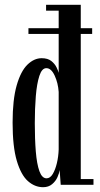

<svg xmlns="http://www.w3.org/2000/svg" viewBox="-20 -770 416 800"><path d="M159.5 10Q125 10 96.2 -15.5Q67.5 -41 50 -100Q32.5 -159 32.5 -259Q32.5 -355 49.5 -414.2Q66.5 -473.5 94.2 -500.5Q122 -527.5 153.5 -527.5Q179 -527.5 193.8 -515.8Q208.5 -504 215.5 -489.5Q222.5 -475 224.5 -466.5V-628.5H98.5V-652.5H224.5V-725.5H172V-750H316.5V-652.5H364V-628.5H316.5V-24H369.5V0H233L228.5 -61.5Q227 -49 219.5 -32Q212 -15 197 -2.5Q182 10 159.5 10ZM174 -27Q189 -27 199.8 -45Q210.5 -63 217 -90.2Q223.5 -117.5 224.5 -147V-387Q222 -424 207.8 -455Q193.5 -486 173 -486Q154.5 -486 144 -453.8Q133.5 -421.5 129.2 -369Q125 -316.5 125 -257Q125 -190.5 129.2 -138.5Q133.5 -86.5 144.2 -56.8Q155 -27 174 -27Z"/></svg>

Font: Imbue 50pt Medium
Style: Regular
Weight: 500
Designer: Tyler Finck
Foundry: Etcetera Type Company
Version: Version 1.102; ttfautohint (v1.8.3)